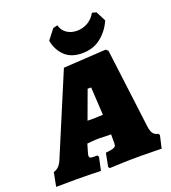

<svg xmlns="http://www.w3.org/2000/svg" viewBox="-191 -1007 1010 1131"><g transform="rotate(-20 314.0 -442.0)"><path d="M640 -86 646 -76 628 3Q614 3 574 2Q534 1 490 1Q432 1 375 3Q318 5 302 6L295 -3L311 -87Q340 -90 353.5 -93.5Q367 -97 372 -103Q377 -109 377 -121V-139V-178L304 -180Q284 -180 260 -178Q236 -176 227 -175L214 -131Q208 -112 208 -104Q208 -96 213.5 -92.5Q219 -89 231 -89H258L265 -79L247 4Q232 3 188.5 2Q145 1 97 1L-33 2L-16 -85Q20 -94 39 -140L250 -642L517 -658L531 -646L593 -153Q597 -119 608 -104Q619 -89 640 -86ZM322 -301Q329 -301 371 -303L361 -478H339L274 -301ZM516 -890 542 -883 574 -821Q549 -763 500.5 -724Q452 -685 382 -685Q312 -685 272.5 -724Q233 -763 223 -821L271 -883L299 -890Q308 -856 335 -838Q362 -820 398 -820Q435 -820 466 -838Q497 -856 516 -890Z"/></g></svg>

Font: Alegreya Black
Style: Italic
Weight: 900
Italic angle: -7°
Designer: Juan Pablo del Peral
Foundry: Huerta Tipografica
Version: Version 2.007; ttfautohint (v1.6)